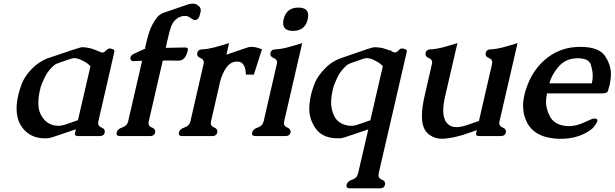

<svg xmlns="http://www.w3.org/2000/svg" viewBox="-20 -735 3364 1051"><path d="M236.3 22H215.8Q141.6 18.1 100.6 -38.6Q70.8 -80.6 70.8 -141.6Q70.8 -175.3 80.1 -214.8Q85.9 -240.7 98.6 -274.7Q111.3 -308.6 139.4 -341.6Q167.5 -374.5 193.4 -390.9Q219.2 -407.2 235.8 -414.1Q417.5 -476.6 428.2 -476.6H431.2Q463.9 -475.1 487.5 -466.8Q511.2 -458.5 523.4 -452.9Q535.6 -447.3 543 -447.3Q549.8 -447.3 563.5 -461.4Q571.8 -469.7 579.6 -469.7Q587.4 -469.7 596.9 -466.1Q606.4 -462.4 606.4 -454.1Q606.4 -451.7 605.5 -449.2L518.6 -71.3Q517.6 -65.9 517.1 -61.5Q517.1 -43.9 535.4 -37.1Q553.7 -30.3 553.7 -15.6Q553.7 -12.7 553.2 -9.8Q548.8 9.8 525.9 9.8H407.2Q386.7 9.8 390.6 -6.3L395.5 -27.3L268.6 15.6Q249 22 236.3 22ZM384.8 -417Q377 -417 345 -405.8Q313 -394.5 298.3 -389.4Q283.7 -384.3 276.9 -378.4Q241.7 -348.1 223.6 -309.3Q205.6 -270.5 203.1 -259.8L199.2 -244.1Q189.9 -204.6 189.9 -173.8Q189.9 -172.4 189.9 -170.9Q189.9 -134.3 202.6 -109.4Q234.4 -46.4 300.3 -46.4Q316.9 -46.4 340.6 -54.2Q364.3 -62 406.7 -77.1L475.1 -372.1Q462.9 -386.7 435.8 -401.4Q408.7 -416 386.2 -417Z M893.6 -501.5 887.2 -473.1 992.2 -475.1Q1011.7 -475.1 1008.3 -460.4Q1004.9 -445.3 1000 -434.6Q985.8 -403.3 959 -403.3L871.1 -403.8L794.4 -71.3Q793.5 -65.9 793 -61.5Q793 -43.9 811.3 -37.1Q829.6 -30.3 829.6 -15.6Q829.6 -12.7 829.1 -9.8Q824.7 9.8 801.8 9.8H636.2Q617.7 9.8 617.7 -3.9Q617.7 -6.8 618.7 -9.8Q623 -28.8 649.4 -37.4Q675.8 -45.9 681.6 -71.3L757.8 -402.3L711.9 -400.4Q693.4 -400.4 693.8 -415Q693.8 -417.5 694.3 -419.9V-420.9Q697.3 -434.1 714.8 -441.4Q725.1 -445.8 746.6 -456.1Q768.1 -466.3 774.9 -468.8Q777.3 -469.7 777.3 -470.2Q777.3 -471.2 773.9 -471.2L780.8 -501.5Q795.4 -564.5 813 -597.9Q830.6 -631.3 845.2 -645.8Q859.9 -660.2 877 -665.5L1013.7 -712.4L1035.2 -715.3Q1051.3 -715.3 1063.2 -705.8Q1075.2 -696.3 1077.1 -689.7Q1079.1 -683.1 1079.1 -678.7Q1079.1 -675.3 1078.6 -671.9Q1076.7 -664.1 1071.8 -647Q1066.9 -629.9 1050.8 -625.5H1047.4Q1037.6 -625.5 1023.2 -636.7Q1008.8 -647.9 994.1 -647.9Q979.5 -647.9 967.8 -643.6Q929.7 -628.9 915 -584.5Q908.7 -566.4 903.8 -545.2Q898.9 -523.9 893.6 -501.5Z M1185.5 -290.5 1135.3 -71.3Q1133.8 -65.9 1133.8 -61.5Q1133.8 -44.4 1151.9 -37.4Q1169.9 -30.3 1169.9 -16.1Q1169.9 -13.2 1169.4 -10.3Q1165 9.8 1142.6 9.8H977.1Q958.5 9.8 958.5 -3.9Q958.5 -6.8 959.5 -10.3Q963.9 -28.8 990.2 -37.4Q1016.6 -45.9 1022.5 -71.3L1094.2 -383.8Q1095.2 -388.7 1095.7 -393.1Q1095.7 -410.2 1077.4 -417.2Q1059.1 -424.3 1059.1 -439Q1059.1 -441.9 1059.6 -444.8Q1064 -464.8 1086.4 -464.8Q1117.2 -466.3 1149.4 -474.6Q1181.6 -482.9 1233.9 -499L1219.2 -435.5L1274.4 -454.6Q1315.4 -468.8 1338.4 -476.1Q1347.7 -478.5 1358.4 -478.5Q1378.9 -478.5 1414.1 -465.3L1369.6 -326.7H1326.2Q1323.7 -397.9 1279.3 -397.9Q1274.4 -397.9 1270 -397.5Q1239.3 -394 1218.3 -364Q1197.3 -334 1185.5 -290.5Z M1613.3 -693.4Q1667 -693.4 1667 -650.9Q1667 -641.6 1664.6 -629.9Q1649.9 -565.9 1584 -565.9Q1530.3 -565.9 1529.8 -608.4Q1529.8 -618.2 1532.7 -629.9Q1547.4 -693.4 1613.3 -693.4ZM1535.6 -71.3Q1534.7 -65.9 1534.2 -61.5Q1534.2 -43.9 1552.2 -37.1Q1570.8 -29.8 1570.8 -15.6Q1570.8 -12.7 1570.3 -9.8Q1565.9 9.8 1543.5 9.8H1377.9Q1359.4 9.8 1359.4 -3.9Q1359.4 -6.8 1360.4 -9.8Q1364.7 -28.3 1391.1 -37.1Q1417.5 -45.9 1423.3 -71.3L1495.1 -383.8Q1496.1 -388.7 1496.6 -393.1Q1496.6 -410.2 1478.5 -417Q1460 -424.3 1460 -439Q1460 -441.9 1460.4 -444.8Q1464.8 -464.8 1487.3 -464.8Q1518.6 -466.3 1550.3 -474.6Q1582.5 -482.9 1634.3 -499Z M1838.9 22H1817.9Q1743.2 18.1 1708 -31.7Q1672.9 -81.5 1672.9 -140.1Q1672.9 -156.7 1675.3 -174.8Q1678.2 -195.8 1683.1 -218.8Q1688.5 -241.2 1700.9 -274.7Q1713.4 -308.1 1742.2 -341.8Q1771 -375.5 1796.4 -391.8Q1821.8 -408.2 1851.6 -418.5Q1881.3 -428.7 1923.8 -443.4Q1966.3 -458 1993.7 -467.3Q2021 -476.6 2031.2 -476.6H2033.7Q2066.9 -475.1 2089.1 -467.3Q2111.3 -459.5 2111.8 -459.2Q2112.3 -459 2122.6 -459L2121.6 -454.1Q2125 -452.6 2133.3 -450Q2141.6 -447.3 2144 -447.3Q2146 -447.3 2152.8 -451.9Q2159.7 -456.5 2166 -463.1Q2172.4 -469.7 2180.2 -469.7Q2188 -469.7 2197.5 -466.1Q2207 -462.4 2207 -454.1Q2207 -451.7 2206.1 -449.2L2052.7 214.8Q2051.8 219.7 2051.8 224.1Q2051.8 241.2 2070.1 248.5Q2088.4 255.9 2088.4 270.5Q2088.4 273.4 2087.4 276.4Q2083 295.9 2060.5 295.9H1895Q1876.5 295.9 1876.5 282.2Q1876.5 279.3 1877 276.4Q1881.3 257.3 1908 248.5Q1934.6 239.7 1939.9 214.8L1996.1 -26.9L1870.6 15.6Q1852.1 22 1838.9 22ZM1986.8 -417Q1979.5 -417 1966.3 -412.4Q1953.1 -407.7 1934.1 -401.1Q1915 -394.5 1900.9 -389.6Q1886.7 -384.8 1878.9 -378.4Q1843.8 -348.1 1825.7 -309.3Q1807.6 -270.5 1802.7 -249Q1797.9 -227.1 1795.9 -215.8Q1792.5 -193.4 1792.5 -173.8Q1792.5 -134.3 1809.8 -99.1Q1827.1 -64 1869.6 -51.3Q1885.7 -46.4 1897 -46.4Q1908.2 -46.4 1915.5 -47.1Q1922.9 -47.9 1935.5 -52Q1948.2 -56.2 1973.4 -64.7Q1998.5 -73.2 2007.3 -76.7L2075.7 -373Q2063 -387.2 2036.6 -401.6Q2010.3 -416 1988.3 -417Z M2714.4 -71.3Q2713.4 -65.9 2712.9 -61.5Q2712.9 -43.9 2731.2 -37.1Q2749.5 -30.3 2749.5 -16.1Q2749.5 -13.2 2749 -10.3Q2744.6 9.8 2721.7 9.8H2603Q2582.5 9.8 2586.4 -6.3L2590.3 -22.5Q2580.1 -19 2557.1 -11Q2534.2 -2.9 2514.2 3.4Q2464.4 19 2414.1 23.9Q2406.2 24.4 2398.9 24.4Q2353.5 24.4 2320.8 -5.4Q2289.6 -34.2 2289.6 -100.6Q2289.6 -145.5 2303.7 -207.5L2344.2 -383.8Q2345.2 -388.7 2345.7 -393.1Q2345.7 -410.2 2327.4 -417.2Q2309.1 -424.3 2309.1 -439Q2309.1 -441.9 2309.6 -444.8Q2314 -464.8 2336.4 -464.8Q2367.2 -466.3 2399.4 -474.6Q2431.6 -482.9 2483.9 -499L2416.5 -207.5Q2406.2 -163.1 2406.2 -130.4Q2406.2 -86.4 2424.8 -63.5Q2443.8 -39.1 2479 -39.1Q2500 -39.1 2528.8 -47.9Q2538.6 -50.8 2556.6 -57.1Q2574.7 -63.5 2586.9 -67.9Q2589.8 -68.8 2595.7 -70.8L2601.6 -72.8L2673.3 -383.8Q2674.3 -388.7 2674.8 -393.1Q2674.8 -410.2 2656.5 -417.2Q2638.2 -424.3 2638.2 -439Q2638.2 -441.9 2638.7 -444.8Q2643.1 -464.8 2665.5 -464.8Q2696.3 -466.3 2728.5 -474.6Q2760.7 -482.9 2813 -499Z M3155.3 -478.5Q3257.3 -478.5 3290.8 -429.9Q3324.2 -381.3 3324.2 -328.6Q3324.2 -300.8 3316.9 -269Q3312 -249 3307.6 -236.3Q3303.2 -223.6 3272.9 -223.6H2974.1Q2969.2 -199.7 2968.8 -178.2Q2968.8 -139.2 2989.5 -98.9Q3010.3 -58.6 3061.5 -47.9Q3076.2 -44.4 3092.3 -44.4Q3135.3 -44.4 3179 -65.4Q3222.7 -86.4 3232.9 -86.4Q3243.2 -86.4 3247.3 -82.3Q3251.5 -78.1 3249.5 -70.8Q3247.6 -63 3237.8 -49.8Q3228 -36.6 3222.9 -32.2Q3217.8 -27.8 3213.9 -24.4Q3145.5 24.9 3048.3 24.9Q2913.6 23.9 2866.7 -61Q2843.3 -103 2843.3 -154.8Q2843.3 -183.6 2850.6 -215.3Q2856.4 -241.7 2867.7 -270Q2903.3 -363.3 2978 -420.4Q3052.7 -477.5 3153.3 -478.5ZM3219.7 -278.8Q3224.6 -299.8 3224.6 -320.8Q3224.6 -346.7 3213.9 -381.3Q3203.1 -416 3142.1 -416H3136.7Q3075.2 -414.1 3037.4 -369.9Q2999.5 -325.7 2987.3 -278.8Z"/></svg>

Font: Caudex
Style: Bold
Weight: 700
Italic angle: -13°
Version: Version 1.04